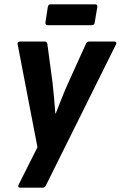

<svg xmlns="http://www.w3.org/2000/svg" viewBox="-20 -687 561 892"><path d="M74 185Q61 185 66 172L154 -3L62 -481Q59 -494 74 -494H188Q198 -494 200 -483L224 -304Q228 -270 231 -234Q234 -198 237 -160H239Q254 -198 268 -233.5Q282 -269 297 -302L379 -483Q383 -494 394 -494H511Q517 -494 519.5 -490.5Q522 -487 519 -481L194 173Q189 185 179 185ZM202 -570Q190 -570 191 -582L202 -654Q204 -667 215 -667H422Q434 -667 432 -654L420 -582Q419 -570 406 -570Z"/></svg>

Font: Sofia Sans Semi Condensed ExtraBold
Style: Italic
Weight: 800
Italic angle: -9°
Version: Version 4.100